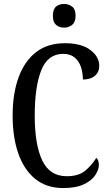

<svg xmlns="http://www.w3.org/2000/svg" viewBox="-20 -943 553 973"><path d="M300 10Q216 10 159 -36Q102 -82 73 -164.5Q44 -247 44 -358Q44 -468 74 -550.5Q104 -633 162.5 -678.5Q221 -724 309 -724Q392 -724 437.5 -690Q483 -656 483 -609Q483 -578 461 -559Q439 -540 400 -540Q400 -573 390.5 -602.5Q381 -632 359 -651Q337 -670 300 -670Q222 -670 189 -586.5Q156 -503 156 -358Q156 -210 194 -130Q232 -50 318 -50Q379 -50 412.5 -78.5Q446 -107 468 -143Q481 -133 481 -107Q481 -84 463.5 -56.5Q446 -29 406 -9.5Q366 10 300 10ZM305 -803Q280 -803 264 -817Q248 -831 248 -863Q248 -896 264 -909.5Q280 -923 305 -923Q328 -923 345.5 -909.5Q363 -896 363 -863Q363 -831 345.5 -817Q328 -803 305 -803Z"/></svg>

Font: Noto Serif Myanmar ExtraCondensed Medium
Style: Regular
Weight: 500
Width: 2
Designer: Ben Mitchell and the Monotype Design Team
Foundry: Monotype Imaging Inc.
Version: Version 2.106; ttfautohint (v1.8.4.7-5d5b)